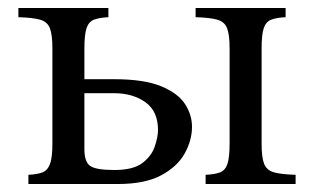

<svg xmlns="http://www.w3.org/2000/svg" viewBox="-20 -460 785 480"><path d="M634 -101Q634 -66 640.5 -50Q647 -34 665.5 -29Q684 -24 719 -23V0H494V-23Q517 -24 530 -29Q543 -34 548.5 -50Q554 -66 554 -101V-339Q554 -374 547.5 -390Q541 -406 522.5 -411Q504 -416 469 -417V-440H694V-417Q672 -416 658.5 -411Q645 -406 639.5 -390Q634 -374 634 -339ZM51 0V-23Q73 -24 86 -29Q99 -34 105 -50Q111 -66 111 -101V-339Q111 -374 104.5 -390Q98 -406 79.5 -411Q61 -416 26 -417V-440H251V-417Q229 -416 215.5 -411Q202 -406 196.5 -390Q191 -374 191 -339V-262H265Q340 -262 382.5 -244.5Q425 -227 442.5 -200Q460 -173 460 -143Q460 -109 441.5 -76Q423 -43 382.5 -21.5Q342 0 275 0ZM191 -87Q191 -56 205 -45.5Q219 -35 266 -35Q313 -35 336 -52.5Q359 -70 367 -94Q375 -118 375 -135Q375 -182 343.5 -204.5Q312 -227 265 -227H191Z"/></svg>

Font: Bona Nova
Style: Regular
Weight: 400
Designer: Mateusz Machalski
Foundry: Capitalics
Version: Version 4.001; ttfautohint (v1.8.3)